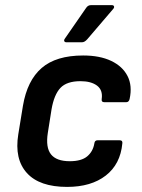

<svg xmlns="http://www.w3.org/2000/svg" viewBox="-20 -722 557 754"><path d="M243.5 12Q135 12 85.6 -42.6Q36.1 -97.1 51.8 -194.5L70.1 -306.6Q86.8 -405.7 143.5 -454.9Q200.3 -504.1 306.7 -504.1Q371.9 -504.1 416.6 -482.9Q461.3 -461.6 480.8 -423.5Q500.3 -385.4 489 -333.1Q486 -320.7 476 -320.7H389.5Q377.4 -320.7 379.4 -333.1Q384.4 -368.3 361 -385.8Q337.6 -403.2 296 -403.2Q242.2 -403.2 217.3 -376.8Q192.4 -350.4 182.4 -292.6L167.8 -200.2Q158.8 -142.7 180.3 -115.8Q201.7 -88.9 253.9 -88.9Q299.7 -88.9 322.5 -108Q345.2 -127.1 350.5 -158.7Q351.9 -171.1 362.9 -171.1H450.1Q462.4 -171.1 460.4 -158.7Q452.8 -77.2 395.4 -32.6Q337.9 12 243.5 12ZM240.6 -556Q234.5 -556 232.5 -560.2Q230.5 -564.4 234.5 -570L317.6 -690.1Q324.9 -701.8 337 -701.8H419.4Q426 -701.8 427.7 -697.1Q429.4 -692.4 424.7 -687.1L322.6 -567.7Q312.2 -556 302.1 -556Z"/></svg>

Font: Sofia Sans Hairline
Style: Italic
Weight: 1
Italic angle: -9°
Designer: Botio Nikoltchev, Ani Petrova
Foundry: lettersoup
Version: Version 4.102